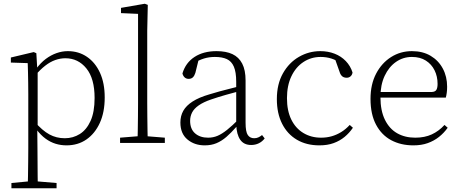

<svg xmlns="http://www.w3.org/2000/svg" viewBox="-20 -763 2455 1025"><path d="M41 242V214L147 204H163L282 214V242ZM128 242Q129 212 129.5 175.5Q130 139 130.5 100.5Q131 62 131 29V-259Q131 -291 130.5 -320Q130 -349 129.5 -375.5Q129 -402 128 -426L38 -429V-456L160 -485L174 -479L179 -394L181 -391V-79L179 -73L180 30Q180 63 180.5 101Q181 139 181 176Q181 213 182 242ZM335 13Q305 13 277 4.5Q249 -4 223 -23Q197 -42 173 -74H157L165 -113Q206 -66 243.5 -45.5Q281 -25 326 -25Q370 -25 406 -47.5Q442 -70 463.5 -117.5Q485 -165 485 -240Q485 -344 441 -398Q397 -452 329 -452Q302 -452 275 -442.5Q248 -433 221 -412Q194 -391 164 -356L157 -394H172Q197 -428 224.5 -448.5Q252 -469 282 -479.5Q312 -490 342 -490Q400 -490 444.5 -459.5Q489 -429 514 -374Q539 -319 539 -243Q539 -164 513 -107Q487 -50 441.5 -18.5Q396 13 335 13Z M621 0V-28L733 -37H748L860 -28V0ZM714 0Q715 -29 715.5 -65.5Q716 -102 716.5 -140.5Q717 -179 717 -212V-689L626 -693V-721L753 -743L769 -737L766 -599V-212Q766 -179 766.5 -140.5Q767 -102 767.5 -65.5Q768 -29 769 0Z M1073 13Q1018 13 980.5 -18.5Q943 -50 943 -109Q943 -144 958.5 -171.5Q974 -199 1008 -221Q1042 -243 1097 -259Q1125 -268 1153.5 -275.5Q1182 -283 1209.5 -290Q1237 -297 1264 -304V-278Q1226 -268 1185.5 -256.5Q1145 -245 1107 -232Q1066 -218 1041 -200.5Q1016 -183 1005.5 -162.5Q995 -142 995 -118Q995 -74 1021.5 -51Q1048 -28 1091 -28Q1118 -28 1141.5 -38Q1165 -48 1192.5 -70Q1220 -92 1256 -128L1261 -86H1242Q1214 -54 1188.5 -32Q1163 -10 1135.5 1.5Q1108 13 1073 13ZM1321 11Q1282 11 1262.5 -17Q1243 -45 1241 -98V-101V-326Q1241 -378 1228.5 -407Q1216 -436 1191 -447.5Q1166 -459 1127 -459Q1096 -459 1068.5 -450.5Q1041 -442 1012 -424L1042 -451L1023 -374Q1018 -358 1009.5 -350Q1001 -342 987 -342Q974 -342 965.5 -350Q957 -358 954 -371Q971 -428 1018.5 -459Q1066 -490 1136 -490Q1187 -490 1221 -474Q1255 -458 1273 -423.5Q1291 -389 1291 -333V-108Q1291 -59 1303 -42Q1315 -25 1337 -25Q1349 -25 1359 -29.5Q1369 -34 1379 -42L1393 -24Q1380 -7 1361.5 2Q1343 11 1321 11Z M1685 13Q1616 13 1565 -17Q1514 -47 1486 -102.5Q1458 -158 1458 -234Q1458 -314 1490.5 -371.5Q1523 -429 1576 -459.5Q1629 -490 1690 -490Q1731 -490 1766 -476.5Q1801 -463 1826 -437Q1851 -411 1862 -376Q1860 -363 1851.5 -355.5Q1843 -348 1831 -348Q1815 -348 1806 -356.5Q1797 -365 1793 -379L1765 -458L1805 -422Q1776 -442 1749 -450.5Q1722 -459 1692 -459Q1641 -459 1600 -432Q1559 -405 1535.5 -355.5Q1512 -306 1512 -239Q1512 -172 1535 -125Q1558 -78 1599.5 -53Q1641 -28 1694 -28Q1724 -28 1750.5 -35.5Q1777 -43 1801.5 -58Q1826 -73 1847 -96L1864 -81Q1845 -53 1819.5 -32Q1794 -11 1761 1Q1728 13 1685 13Z M2187 13Q2120 13 2068.5 -14.5Q2017 -42 1987.5 -97.5Q1958 -153 1958 -235Q1958 -313 1988 -370Q2018 -427 2068 -458.5Q2118 -490 2179 -490Q2237 -490 2279 -465Q2321 -440 2344 -397Q2367 -354 2367 -300Q2367 -282 2365 -267.5Q2363 -253 2360 -242H1986V-272H2286Q2304 -273 2310 -284Q2316 -295 2316 -315Q2316 -355 2300 -387.5Q2284 -420 2253.5 -439.5Q2223 -459 2179 -459Q2132 -459 2094 -432.5Q2056 -406 2033.5 -358Q2011 -310 2011 -245Q2011 -172 2035 -123.5Q2059 -75 2100.5 -51.5Q2142 -28 2197 -28Q2247 -28 2285 -45.5Q2323 -63 2353 -96L2370 -81Q2350 -53 2323.5 -32Q2297 -11 2263.5 1Q2230 13 2187 13Z"/></svg>

Font: Source Serif 4 18pt Light
Style: Regular
Weight: 300
Designer: Frank Grießhammer
Foundry: Adobe Systems Incorporated
Version: Version 4.004;hotconv 1.0.116;makeotfexe 2.5.65601